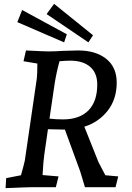

<svg xmlns="http://www.w3.org/2000/svg" viewBox="-20 -972 688 997"><path d="M12 -47 89 -62Q105 -119 109 -139L171 -563Q174 -587 174 -642L102 -654L115 -710Q210 -705 231 -705Q267 -705 309 -708L386 -710Q477 -710 531.5 -666.5Q586 -623 586 -543Q586 -457 539.5 -397.5Q493 -338 418 -314L491 -131L527 -62L594 -56L580 0H421L410 -37Q395 -90 384 -116L317 -299Q289 -299 229 -301L210 -169Q205 -136 201 -63L284 -56L270 0H146Q124 0 9 5ZM307 -352Q393 -352 439 -398.5Q485 -445 485 -533Q485 -593 448 -625Q411 -657 344 -657Q322 -657 289 -654Q273 -596 264 -539L237 -356Q269 -352 307 -352ZM222 -899 261 -952 463 -789 439 -752ZM70 -857 95 -920 327 -794 313 -752Z"/></svg>

Font: Andada Pro Medium
Style: Italic
Weight: 500
Italic angle: -7°
Designer: Carolina Giovagnoli
Foundry: Huerta Tipografica
Version: Version 3.005; ttfautohint (v1.8.4)